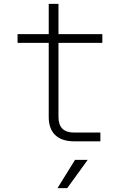

<svg xmlns="http://www.w3.org/2000/svg" viewBox="-20 -725 640 985"><path d="M360 0Q297 0 263.5 -32Q230 -64 230 -125V-505H70V-550H230V-705H280V-550H505V-505H280V-125Q280 -45 360 -45H495V0ZM275 240 365 95H430L325 240Z"/></svg>

Font: NKDuy Mono Thin
Style: Regular
Weight: 100
Monospace: yes
Designer: NKDuy
Foundry: NKDuy
Version: Version 2.251; ttfautohint (v1.8.4.7-5d5b)